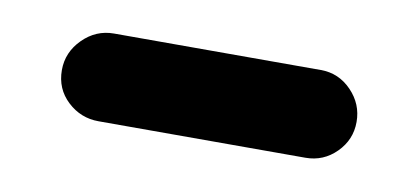

<svg xmlns="http://www.w3.org/2000/svg" viewBox="-29 -373 484 222"><g transform="rotate(10 213.0 -262.5)"><path d="M92 -211Q71 -211 55.5 -225.5Q40 -240 40 -262Q40 -283 55.5 -298.5Q71 -314 92 -314H335Q356 -314 371 -298.5Q386 -283 386 -262Q386 -241 371 -226Q356 -211 335 -211Z"/></g></svg>

Font: National Park SemiBold
Style: Regular
Weight: 600
Designer: Andrea Herstowski, Ben Hoepner
Version: Version 1.009